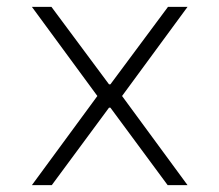

<svg xmlns="http://www.w3.org/2000/svg" viewBox="-20 -540 640 560"><path d="M73 0 264 -260 73 -520H130L298 -294H302L470 -520H527L336 -260L527 0H469L302 -226H298L131 0Z"/></svg>

Font: M PLUS Code Latin 60 Light
Style: Regular
Weight: 300
Width: 7
Monospace: yes
Designer: Coji Morishita
Foundry: UNDERFOREST DESIGN
Version: Version 1.005; ttfautohint (v1.8.3)